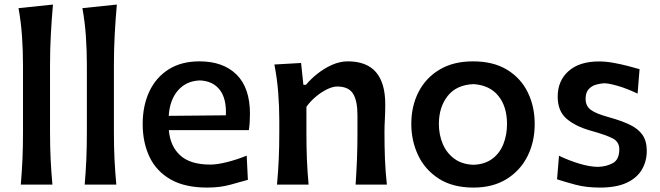

<svg xmlns="http://www.w3.org/2000/svg" viewBox="-20 -827 2957 860"><path d="M73.2 0Q78.1 -58.6 80.6 -113.5Q83 -168.5 83 -235.4V-534.2Q83 -601.1 78.6 -664.6Q74.2 -728 63 -790.5L217.3 -806.6Q211.4 -741.7 207.8 -674.3Q204.1 -606.9 204.1 -534.2V-235.4Q204.1 -168.5 206.8 -113.5Q209.5 -58.6 214.8 0Z M359.4 0Q364.3 -58.6 366.7 -113.5Q369.1 -168.5 369.1 -235.4V-534.2Q369.1 -601.1 364.7 -664.6Q360.4 -728 349.1 -790.5L503.4 -806.6Q497.6 -741.7 493.9 -674.3Q490.2 -606.9 490.2 -534.2V-235.4Q490.2 -168.5 492.9 -113.5Q495.6 -58.6 501 0Z M908.2 13.2Q808.1 13.2 744.1 -23.4Q680.2 -60.1 649.7 -124.3Q619.1 -188.5 619.1 -271.5Q619.1 -353.5 648.7 -416.7Q678.2 -480 735.1 -516.1Q792 -552.2 873.5 -552.2Q979.5 -552.2 1039.6 -492.9Q1099.6 -433.6 1099.6 -317.4Q1099.6 -295.9 1098.4 -278.6Q1097.2 -261.2 1094.7 -244.1H736.3Q742.2 -171.9 787.4 -130.9Q832.5 -89.8 922.4 -89.8Q953.1 -89.8 998.3 -101.3Q1043.5 -112.8 1085 -129.9L1090.3 -21.5Q1057.6 -12.2 1011.2 0.5Q964.8 13.2 908.2 13.2ZM991.7 -310.5Q995.1 -384.8 964.4 -424.6Q933.6 -464.4 875 -466.8Q814 -464.4 777.1 -421.9Q740.2 -379.4 735.8 -308.1Z M1220.7 0Q1226.1 -58.6 1228.5 -113.5Q1231 -168.5 1231 -235.4V-289.1Q1231 -349.6 1226.1 -412.4Q1221.2 -475.1 1209 -538.1L1328.6 -544.9L1338.9 -447.3H1350.6Q1371.6 -472.7 1401.9 -496.8Q1432.1 -521 1467.5 -536.6Q1502.9 -552.2 1538.1 -552.2Q1705.6 -552.2 1705.6 -359.9Q1705.6 -324.7 1703.9 -293Q1702.1 -261.2 1702.1 -235.4Q1702.1 -168.5 1704.3 -113.5Q1706.5 -58.6 1712.9 0H1572.8Q1576.7 -58.6 1578.9 -112.8Q1581.1 -167 1581.1 -229.5V-312Q1581.1 -375.5 1561.3 -407.5Q1541.5 -439.5 1490.2 -439.5Q1470.7 -439.5 1445.3 -427.2Q1419.9 -415 1395.3 -394.5Q1370.6 -374 1352.5 -348.6V-229.5Q1352.5 -167 1354.7 -112.8Q1356.9 -58.6 1362.3 0Z M2101.1 13.2Q2007.8 13.2 1945.8 -26.6Q1883.8 -66.4 1853 -131.3Q1822.3 -196.3 1822.3 -271.5Q1822.3 -352.1 1855 -415.5Q1887.7 -479 1949.5 -515.6Q2011.2 -552.2 2098.6 -552.2Q2189 -552.2 2250.5 -515.1Q2312 -478 2343.5 -414.3Q2375 -350.6 2375 -271.5Q2375 -190.9 2342.3 -126.5Q2309.6 -62 2248.3 -24.4Q2187 13.2 2101.1 13.2ZM2100.6 -88.9Q2151.9 -90.8 2185.3 -116Q2218.8 -141.1 2234.9 -182.1Q2251 -223.1 2251 -271.5Q2251 -350.1 2211.9 -397.9Q2172.9 -445.8 2100.6 -450.2Q2023.9 -446.8 1984.9 -396.7Q1945.8 -346.7 1945.8 -271.5Q1945.8 -224.1 1962.9 -183.1Q1980 -142.1 2014.4 -116.5Q2048.8 -90.8 2100.6 -88.9Z M2667 13.2Q2605 13.2 2556.4 0Q2507.8 -13.2 2475.1 -23.9L2483.9 -129.4Q2528.3 -107.9 2575.4 -93.8Q2622.6 -79.6 2659.7 -79.6Q2697.8 -81.1 2725.8 -96.9Q2753.9 -112.8 2753.9 -158.7Q2753.9 -190.9 2725.8 -206.3Q2697.8 -221.7 2626 -241.7Q2558.1 -260.7 2518.1 -294.9Q2478 -329.1 2478 -394Q2478 -465.3 2526.6 -508.5Q2575.2 -551.8 2663.1 -551.8Q2693.4 -551.8 2727.3 -545.7Q2761.2 -539.6 2792.5 -531.5Q2823.7 -523.4 2844.7 -517.1L2835.9 -407.7Q2786.6 -431.2 2746.1 -442.6Q2705.6 -454.1 2685.5 -454.1Q2668.9 -453.1 2649.7 -447.8Q2630.4 -442.4 2616.7 -427.5Q2603 -412.6 2603 -383.8Q2603 -352.5 2626 -335.2Q2648.9 -317.9 2706.5 -302.2Q2762.7 -286.6 2800.5 -268.6Q2838.4 -250.5 2857.7 -222.9Q2877 -195.3 2877 -150.9Q2877 -105 2855.2 -67.6Q2833.5 -30.3 2787.4 -8.5Q2741.2 13.2 2667 13.2Z"/></svg>

Font: Pinar-DS1-FD SemiBold
Style: Regular
Weight: 600
Designer: Amin Abedi
Version: Version 3.000